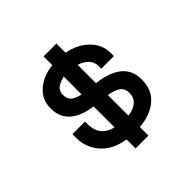

<svg xmlns="http://www.w3.org/2000/svg" viewBox="-165 -825 950 950"><g transform="rotate(-45 310.0 -350.0)"><path d="M265 -611V-672H355V-608Q426 -594 469 -551Q512 -508 512 -450V-432V-427H424V-433V-444Q424 -475 405 -494Q385 -514 355 -523V-395Q528 -374 528 -250V-244Q528 -176 481 -135Q432 -94 355 -88V-28H265V-91Q181 -104 135 -158Q94 -208 94 -270V-293V-299H182V-293V-281Q182 -196 265 -175V-322Q187 -332 147 -369Q108 -404 108 -462V-468Q108 -529 156 -568Q197 -603 265 -611ZM416 -192Q438 -211 438 -243Q438 -274 419 -289Q399 -304 355 -312V-168Q393 -172 416 -192ZM265 -406V-531Q239 -525 217 -511Q198 -496 198 -470Q198 -445 212 -429Q228 -414 265 -406Z"/></g></svg>

Font: Rilu
Style: Bold
Weight: 500
Designer: Alí Sinisterra
Foundry: Alí Sinisterra
Version: ""